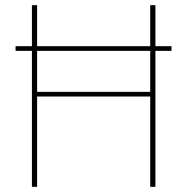

<svg xmlns="http://www.w3.org/2000/svg" viewBox="-20 -720 721 740"><path d="M40 -524V-542H641V-524ZM559 0V-700H579V0ZM103 0V-700H123V0ZM109 -348V-366H575V-348Z"/></svg>

Font: DM Sans 28pt Thin
Style: Regular
Weight: 250
Version: Version 4.004;gftools[0.9.30]